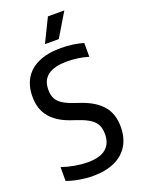

<svg xmlns="http://www.w3.org/2000/svg" viewBox="-175 -1024 820 1110"><g transform="rotate(-20 235.0 -469.0)"><path d="M38 -18V-103Q121.5 -75.5 198 -75.5Q271.5 -75.5 308.2 -105.8Q345 -136 345 -195.5Q345 -229 333.5 -251.8Q322 -274.5 296.5 -291.5Q271 -308.5 226 -324L186.5 -337.5Q108 -364 66.2 -413.5Q24.5 -463 24.5 -541Q24.5 -606 52.8 -652.8Q81 -699.5 136.8 -724.5Q192.5 -749.5 274 -749.5Q310.5 -749.5 347.5 -744.5Q384.5 -739.5 412.5 -730.5V-645.5Q351 -664.5 281 -664.5Q124.5 -664.5 124.5 -548Q124.5 -516 135 -494.2Q145.5 -472.5 169.8 -456.2Q194 -440 236 -425.5L275 -412Q359 -383.5 402 -333.8Q445 -284 445 -204Q445 -137 416 -89Q387 -41 331.5 -15.8Q276 9.5 198 9.5Q160 9.5 117 2.2Q74 -5 38 -18ZM196.5 -802 267.5 -947H368.5L281.5 -802Z"/></g></svg>

Font: Encode Sans Condensed Medium
Style: Regular
Weight: 500
Width: 3
Designer: Multiple Designers
Foundry: Impallari Type
Version: Version 2.000